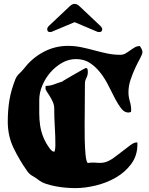

<svg xmlns="http://www.w3.org/2000/svg" viewBox="-20 -951 769 988"><path d="M330 -715Q365 -715 398.5 -708Q432 -701 465 -692Q498 -683 531 -676Q564 -669 599 -669Q614 -669 626 -676Q638 -683 649.5 -691.5Q661 -700 673 -707Q685 -714 700 -714Q705 -706 709 -698.5Q713 -691 713 -682Q713 -673 701.5 -652Q690 -631 676.5 -602.5Q663 -574 652 -541Q641 -508 641 -476Q641 -453 648 -430Q655 -407 655 -384L654 -375Q646 -372 640 -372Q620 -372 604 -392.5Q588 -413 572 -443.5Q556 -474 538.5 -509.5Q521 -545 497.5 -575.5Q474 -606 443.5 -626.5Q413 -647 371 -647Q333 -647 299 -627.5Q265 -608 239 -578Q213 -548 197.5 -510.5Q182 -473 182 -437Q182 -401 182 -368.5Q182 -336 186.5 -305.5Q191 -275 203 -245Q215 -215 238 -184Q243 -178 247.5 -174.5Q252 -171 260 -170Q263 -178 264 -187Q265 -196 265 -204Q265 -252 262 -299Q259 -346 259 -394Q259 -410 252 -426Q245 -442 236.5 -455.5Q228 -469 221 -479.5Q214 -490 214 -496L215 -509Q238 -509 258.5 -517Q279 -525 300 -531Q303 -534 322 -545Q341 -556 362.5 -568.5Q384 -581 402 -591Q420 -601 421 -601Q431 -601 431 -591L432 -581Q432 -564 424.5 -550Q417 -536 417 -520L416 -365Q416 -347 415.5 -309.5Q415 -272 416 -231.5Q417 -191 420 -157Q423 -123 431 -112Q453 -116 478.5 -113.5Q504 -111 524 -117Q543 -123 566 -139.5Q589 -156 611 -173.5Q633 -191 651.5 -204.5Q670 -218 682 -218H687V-208Q687 -150 655.5 -107.5Q624 -65 576.5 -37.5Q529 -10 473 3.5Q417 17 368 17Q348 17 321.5 15Q295 13 268 8Q241 3 217 -5Q193 -13 177 -26Q163 -37 147.5 -45.5Q132 -54 121 -69Q80 -127 50 -189Q20 -251 20 -325Q20 -385 28.5 -436Q37 -487 59 -543Q66 -560 80 -573Q94 -586 105 -600Q146 -653 204.5 -684Q263 -715 330 -715ZM482 -787 364 -837 245 -787Q237 -786 237 -786Q223 -786 223 -801Q223 -810 233 -819L340 -920Q353 -931 363 -931Q376 -931 388 -920L495 -819Q506 -809 506 -801Q506 -786 491 -786Q491 -786 482 -787Z"/></svg>

Font: CAT Altenglisch
Style: Regular
Weight: 400
Designer: Peter Wiegel
Foundry: Peter Wiegel, CAT Fonts
Version: Version 1.000